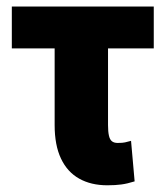

<svg xmlns="http://www.w3.org/2000/svg" viewBox="-20 -548 498 578"><path d="M442.9 -528.3V-402.3H15.6V-528.3ZM144.5 -528.3H305.2V-171.4Q305.2 -151.9 307.9 -139.9Q310.5 -127.9 316.9 -122.8Q323.2 -117.7 334 -117.7Q349.6 -117.7 356.4 -119.4Q363.3 -121.1 374.5 -124L385.3 -2Q363.3 4.9 345.5 7.3Q327.6 9.8 303.2 9.8Q253.9 9.8 218.3 -10.3Q182.6 -30.3 163.6 -70.6Q144.5 -110.8 144.5 -171.4Z"/></svg>

Font: Roboto Condensed Black
Style: Regular
Weight: 900
Designer: Christian Robertson
Foundry: Google
Version: Version 3.008; 2023